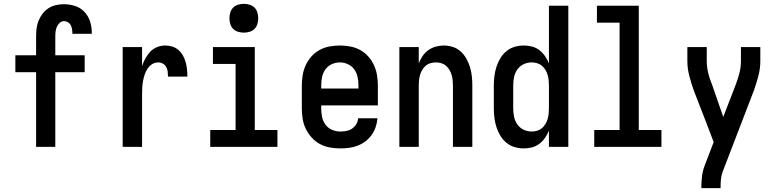

<svg xmlns="http://www.w3.org/2000/svg" viewBox="-20 -765 4040 1000"><path d="M168 0V-389H60V-477H168V-575Q168 -596 170.5 -617Q173 -638 181 -657.5Q189 -677 202 -694Q215 -711 233 -722.5Q251 -734 271.5 -738.5Q292 -743 313 -743Q342 -743 370.5 -734Q399 -725 419 -704Q439 -683 448.5 -655Q458 -627 458 -598V-589H357V-593Q357 -603 355 -614Q353 -625 348 -634.5Q343 -644 333.5 -649.5Q324 -655 313 -655Q301 -655 291 -646Q281 -637 276 -625Q271 -613 269.5 -600.5Q268 -588 268 -575V-477H421V-389H268V0Z M619 0V-520H720V-420Q726 -440 736.5 -459.5Q747 -479 762 -495Q777 -511 797.5 -519.5Q818 -528 840 -528Q859 -528 877 -522.5Q895 -517 909.5 -504.5Q924 -492 933 -475.5Q942 -459 947 -441Q952 -423 954 -404Q956 -385 956 -366H855Q855 -379 853.5 -391.5Q852 -404 846 -415.5Q840 -427 828.5 -433.5Q817 -440 805 -440Q787 -440 772.5 -431Q758 -422 748.5 -407.5Q739 -393 733.5 -376.5Q728 -360 725 -343.5Q722 -327 721 -310Q720 -293 720 -276V0Z M1075 0V-88H1207V-432H1089V-520H1307V-88H1425V0ZM1250 -595Q1235 -595 1220 -599.5Q1205 -604 1194.5 -614.5Q1184 -625 1179.5 -640Q1175 -655 1175 -670Q1175 -685 1179.5 -700Q1184 -715 1194.5 -725.5Q1205 -736 1220 -740.5Q1235 -745 1250 -745Q1265 -745 1280 -740.5Q1295 -736 1305.5 -725.5Q1316 -715 1320.5 -700Q1325 -685 1325 -670Q1325 -655 1320.5 -640Q1316 -625 1305.5 -614.5Q1295 -604 1280 -599.5Q1265 -595 1250 -595Z M1752 8Q1725 8 1697.5 3Q1670 -2 1646 -15Q1622 -28 1603.5 -48.5Q1585 -69 1573 -93.5Q1561 -118 1556.5 -145.5Q1552 -173 1552 -200V-320Q1552 -347 1556.5 -374Q1561 -401 1572.5 -426Q1584 -451 1602.5 -471.5Q1621 -492 1645 -505Q1669 -518 1696 -523Q1723 -528 1750 -528Q1777 -528 1804 -523Q1831 -518 1855 -505Q1879 -492 1897.5 -471.5Q1916 -451 1927.5 -426Q1939 -401 1943.5 -374Q1948 -347 1948 -320V-216H1653V-200Q1653 -178 1657.5 -156Q1662 -134 1675 -116Q1688 -98 1709 -89Q1730 -80 1752 -80Q1768 -80 1784 -83Q1800 -86 1813.5 -95Q1827 -104 1835.5 -118Q1844 -132 1845 -149H1946Q1944 -125 1936.5 -103Q1929 -81 1915.5 -62Q1902 -43 1883.5 -29Q1865 -15 1843 -6.5Q1821 2 1798 5Q1775 8 1752 8ZM1847 -304V-320Q1847 -342 1842.5 -363.5Q1838 -385 1825.5 -403Q1813 -421 1792.5 -430.5Q1772 -440 1750 -440Q1728 -440 1707.5 -430.5Q1687 -421 1674.5 -403Q1662 -385 1657.5 -363.5Q1653 -342 1653 -320V-304Z M2060 0V-520H2161V-435Q2169 -455 2181 -473Q2193 -491 2210.5 -503.5Q2228 -516 2249 -522Q2270 -528 2291 -528Q2315 -528 2338.5 -520.5Q2362 -513 2379.5 -497Q2397 -481 2409 -459.5Q2421 -438 2428 -415Q2435 -392 2437.5 -368Q2440 -344 2440 -320V0H2339V-320Q2339 -334 2337.5 -348Q2336 -362 2332 -375.5Q2328 -389 2320.5 -401.5Q2313 -414 2302.5 -423Q2292 -432 2278 -436Q2264 -440 2250 -440Q2236 -440 2222 -436Q2208 -432 2197.5 -423Q2187 -414 2179.5 -401.5Q2172 -389 2168 -375.5Q2164 -362 2162.5 -348Q2161 -334 2161 -320V0Z M2708 8Q2684 8 2660 1Q2636 -6 2617 -22Q2598 -38 2585.5 -59Q2573 -80 2565.5 -103.5Q2558 -127 2555 -151.5Q2552 -176 2552 -200V-320Q2552 -344 2555 -368.5Q2558 -393 2565.5 -416.5Q2573 -440 2585.5 -461Q2598 -482 2617 -498Q2636 -514 2660 -521Q2684 -528 2708 -528Q2730 -528 2751 -522.5Q2772 -517 2789 -504Q2806 -491 2818.5 -473Q2831 -455 2839 -435V-735H2940V0H2839V-85Q2831 -65 2818.5 -47Q2806 -29 2789 -16Q2772 -3 2751 2.5Q2730 8 2708 8ZM2749 -80Q2763 -80 2777 -84Q2791 -88 2802 -97Q2813 -106 2820.5 -118.5Q2828 -131 2832 -144.5Q2836 -158 2837.5 -172Q2839 -186 2839 -200V-320Q2839 -334 2837.5 -348Q2836 -362 2832 -375.5Q2828 -389 2820.5 -401.5Q2813 -414 2802 -423Q2791 -432 2777 -436Q2763 -440 2749 -440Q2727 -440 2707 -430.5Q2687 -421 2674.5 -403Q2662 -385 2657.5 -363.5Q2653 -342 2653 -320V-200Q2653 -178 2657.5 -156.5Q2662 -135 2674.5 -117Q2687 -99 2707 -89.5Q2727 -80 2749 -80Z M3075 0V-88H3207V-647H3089V-735H3307V-88H3425V0Z M3633 215V208Q3633 180 3636.5 152Q3640 124 3650 98L3697 -25L3652 -143L3593 -295Q3580 -332 3570 -370Q3560 -408 3560 -447V-520H3661V-447Q3661 -431 3663 -415.5Q3665 -400 3668.5 -385Q3672 -370 3677 -355Q3682 -340 3688 -326L3747 -156L3813 -327Q3824 -356 3831.5 -386Q3839 -416 3839 -447V-520H3940V-447Q3940 -408 3930 -370Q3920 -332 3907 -295L3744 129Q3737 148 3735 168Q3733 188 3733 208V215Z"/></svg>

Font: Iosevka Curly Semibold
Style: Regular
Weight: 600
Monospace: yes
Designer: Belleve Invis
Foundry: Belleve Invis
Version: Version 22.1.2; ttfautohint (v1.8.4)